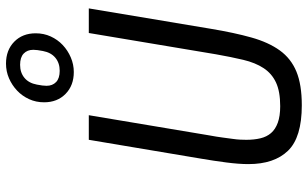

<svg xmlns="http://www.w3.org/2000/svg" viewBox="-213 -801 1026 640"><g transform="rotate(-90 300.0 -481.0)"><path d="M236 -698 169 -298Q164 -271 161.5 -251.5Q159 -232 157 -218Q155 -204 154.5 -193Q154 -182 154 -173Q154 -147 159 -126Q164 -105 176.5 -90.5Q189 -76 211 -68Q233 -60 266 -60Q315 -60 345 -74Q375 -88 393 -115.5Q411 -143 420.5 -183Q430 -223 439 -274L510 -698H592L524 -291Q511 -213 495 -156Q479 -99 452 -61.5Q425 -24 381.5 -6Q338 12 269 12Q162 12 117.5 -34Q73 -80 73 -166Q73 -198 78.5 -240Q84 -282 91 -323L154 -698ZM380 -748Q335 -748 307 -775.5Q279 -803 279 -847Q279 -874 289.5 -897Q300 -920 318 -937Q336 -954 359 -964Q382 -974 408 -974Q453 -974 481 -946.5Q509 -919 509 -875Q509 -848 498.5 -825Q488 -802 470 -785Q452 -768 428.5 -758Q405 -748 380 -748ZM384 -795Q410 -795 427.5 -809.5Q445 -824 450 -851Q452 -860 453 -869Q454 -878 454 -883Q454 -903 441.5 -915Q429 -927 404 -927Q378 -927 360.5 -912.5Q343 -898 338 -871Q336 -862 335 -853Q334 -844 334 -839Q334 -819 346.5 -807Q359 -795 384 -795Z"/></g></svg>

Font: IBM Plex Mono
Style: Italic
Weight: 400
Italic angle: -9°
Monospace: yes
Designer: Mike Abbink, Paul van der Laan, Pieter van Rosmalen
Foundry: Bold Monday
Version: Version 2.3